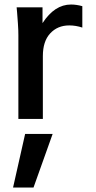

<svg xmlns="http://www.w3.org/2000/svg" viewBox="-20 -534 430 862"><path d="M130.4 308.1 216.3 67.4H92.8L38.6 308.1ZM172.4 0V-281.7C172.4 -326.2 183.1 -359.9 205.1 -383.8C227.1 -407.7 255.4 -419.9 291 -419.9C311 -419.9 330.6 -416.5 349.6 -410.2V-506.3C332 -511.2 314.9 -513.7 298.8 -513.7C249.5 -513.7 207 -485.8 170.9 -430.2V-501H54.7L56.6 -480C58.1 -465.8 59.1 -448.7 60.5 -427.7C62 -406.7 62.5 -389.6 62.5 -376V0Z"/></svg>

Font: Ride SemiBold
Style: Regular
Weight: 600
Version: Version 3.000